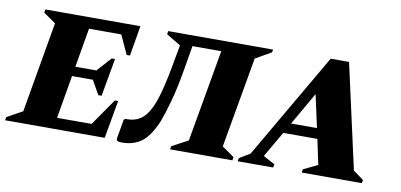

<svg xmlns="http://www.w3.org/2000/svg" viewBox="-89 -742 1936 926"><g transform="rotate(10 879.0 -278.5)"><path d="M-30 0 -27 -16 49 -58 126 -502 66 -544 69 -560H534L509 -412H493L450 -505H292L259 -313H362L425 -383H441L408 -197H392L353 -266H251L215 -55H384L475 -186H491L458 0Z M778 0 781 -16 860 -58 939 -509H798L778 -391Q762 -297 744 -232Q726 -167 710 -125Q677 -48 638 -20Q599 8 543 8Q524 8 519.5 3Q515 -2 518 -16L533 -101L539 -107H547Q579 -107 604 -119.5Q629 -132 649 -163Q669 -194 685.5 -249.5Q702 -305 718 -392L738 -502L668 -544L670 -560H1184L1181 -546L1104 -502L1026 -58L1086 -16L1083 0Z M1109 0 1112 -16 1164 -47 1465 -565H1555L1669 -53L1720 -16L1717 0H1423L1425 -16L1495 -50L1469 -173H1302L1229 -47L1286 -16L1283 0ZM1331 -224H1458L1423 -384Z"/></g></svg>

Font: Spectral SC ExtraBold
Style: Italic
Weight: 800
Italic angle: -10°
Designer: Jean-Baptiste Levee
Foundry: Production Type
Version: Version 2.001